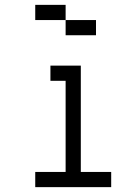

<svg xmlns="http://www.w3.org/2000/svg" viewBox="-20 -770 540 790"><path d="M250 -687.5H125V-750H250ZM125 -62.5H250V-437.5H187.5V-500H312.5V-62.5H437.5V0H125ZM250 -687.5H375V-625H250Z"/></svg>

Font: 寒蝉点阵体 16px
Style: Regular
Weight: 400
Designer: Designed by Warren2060
Foundry: ChillType
Version: Version 1.000